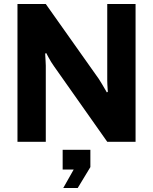

<svg xmlns="http://www.w3.org/2000/svg" viewBox="-20 -706 762 956"><path d="M67 0V-686H208L472 -313Q478 -304 487.5 -288Q497 -272 504.5 -259Q512 -246 512 -246L517 -249Q517 -249 516 -261Q515 -273 514.5 -287.5Q514 -302 514 -307V-686H655V0H514L249 -376Q234 -397 222 -419.5Q210 -442 210 -442L205 -439Q205 -439 205.5 -427.5Q206 -416 207 -402Q208 -388 208 -379V0ZM295 230 347 138H292V40H430V126L367 230Z"/></svg>

Font: Archivo VF Beta
Style: Regular
Weight: 400
Designer: Hector Gatti
Foundry: Omnibus-Type
Version: Version 1.002